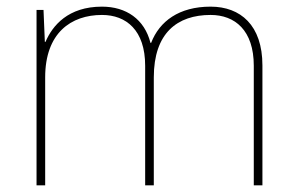

<svg xmlns="http://www.w3.org/2000/svg" viewBox="-20 -558 892 578"><path d="M614 -538C519 -538 460 -494 435 -429H433C415 -500 360 -538 287 -538C185 -538 138 -481 117 -432H115L111 -528H90V0H116V-325C116 -459 194 -513 287 -513C360 -513 417 -467 417 -360V0H443V-325C443 -459 514 -513 614 -513C687 -513 744 -467 744 -360V0H770V-361C770 -482 704 -538 614 -538Z"/></svg>

Font: Noto Sans Meetei Mayek Thin
Style: Regular
Weight: 100
Designer: Monotype Design Team and Neelakash Kshetrimayum
Foundry: Monotype Imaging Inc.
Version: Version 2.002